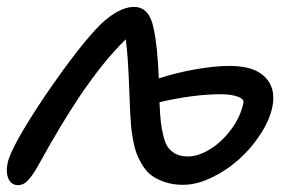

<svg xmlns="http://www.w3.org/2000/svg" viewBox="-39 -479 856 556"><path d="M13.2 57.1Q-6.3 57.1 -14.4 38.8Q-22.5 20.5 -17.1 -5.9Q-8.3 -52.7 91.8 -202.1Q191.4 -347.7 252 -408.2Q305.7 -459 349.1 -459Q393.6 -459 405.8 -397Q417 -347.7 420.9 -252Q466.3 -267.1 523.2 -277.6Q580.1 -288.1 626 -288.1Q696.8 -288.1 728.5 -255.9Q760.3 -223.6 750 -170.9Q742.2 -131.8 715.6 -90.8Q689 -49.8 653.1 -17.6Q617.2 14.6 573.7 35.4Q530.3 56.2 491.2 56.2Q462.4 56.2 439.5 48.6Q416.5 41 401.1 30Q385.7 19 374.3 0.5Q362.8 -18.1 356.7 -34.2Q350.6 -50.3 346.2 -74.5Q341.8 -98.6 340.6 -114.3Q339.4 -129.9 337.9 -153.8Q337.4 -163.1 335.4 -216.1Q333.5 -269 331.1 -304.2Q328.6 -339.4 325.2 -365.2Q262.7 -304.2 195.8 -206.1Q137.7 -120.1 71.8 0Q56.6 27.3 43.2 42.2Q29.8 57.1 13.2 57.1ZM600.1 -206.1Q522.5 -206.1 422.9 -183.1Q424.3 -148.9 426.5 -128.2Q428.7 -107.4 434.1 -85.4Q439.5 -63.5 447.8 -52Q456.1 -40.5 470.2 -33.2Q484.4 -25.9 504.9 -25.9Q535.6 -25.9 570.1 -47.4Q604.5 -68.8 631.3 -105.5Q658.2 -142.1 666 -182.1Q667.5 -188.5 660.2 -193.8Q652.8 -199.2 637 -202.6Q621.1 -206.1 600.1 -206.1Z"/></svg>

Font: Shantell Sans Bouncy
Style: Italic
Weight: 400
Italic angle: -11.31°
Designer: Stephen Nixon, Anya Danilova, Shantell Martin
Foundry: Arrow Type
Version: Version 1.006;[9816181b4]